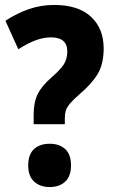

<svg xmlns="http://www.w3.org/2000/svg" viewBox="-20 -744 456 776"><path d="M116 -281Q116 -330 132 -363Q148 -396 188 -431Q224 -462 238 -484Q252 -506 252 -536Q252 -593 186 -593Q155 -593 122.5 -580.5Q90 -568 54 -545L2 -660Q49 -691 97.5 -707.5Q146 -724 199 -724Q296 -724 347.5 -676.5Q399 -629 399 -548Q399 -485 374.5 -444.5Q350 -404 300 -362Q275 -340 262.5 -325Q250 -310 246 -297Q242 -284 242 -267V-242H116ZM94 -75Q94 -120 117.5 -141.5Q141 -163 181 -163Q220 -163 243.5 -141.5Q267 -120 267 -75Q267 -32 243.5 -10Q220 12 181 12Q142 12 118 -10Q94 -32 94 -75Z"/></svg>

Font: Noto Sans Ethiopic Condensed ExtraBold
Style: Regular
Weight: 800
Width: 3
Designer: Monotype Design Team
Foundry: Monotype Imaging Inc.
Version: Version 2.102; ttfautohint (v1.8.4.7-5d5b)